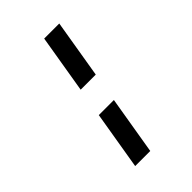

<svg xmlns="http://www.w3.org/2000/svg" viewBox="-258 -869 1116 1116"><g transform="rotate(-45 300.0 -311.0)"><path d="M263 -400 323 -760H447L387 -400ZM173 138 233 -221H357L297 138Z"/></g></svg>

Font: iA Writer Mono V
Style: Regular
Weight: 400
Italic angle: -9.5°
Designer: Mike Abbink, Paul van der Laan, Pieter van Rosmalen
Foundry: Bold Monday
Version: Version 2.000